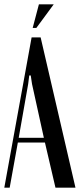

<svg xmlns="http://www.w3.org/2000/svg" viewBox="-23 -873 371 893"><path d="M124 -699H166L328 0H235L186 -210H60L22 0H-3ZM108 -482 64 -232H181L126 -482L120 -522H113ZM129 -743 158 -853H227L146 -743Z"/></svg>

Font: Moniqa SemBd Heading
Style: Regular
Weight: 600
Designer: Rajesh Rajput
Foundry: Rajesh Rajput
Version: Version 1.000